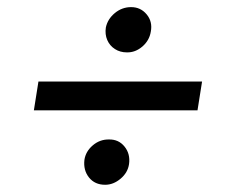

<svg xmlns="http://www.w3.org/2000/svg" viewBox="-20 -551 652 534"><path d="M542 -324.2 529.3 -244.1H74.2L86.9 -324.2ZM272.5 -37.1Q243.7 -37.1 227.5 -57.4Q211.4 -77.6 214.8 -106.4Q218.3 -129.9 238 -146.7Q257.8 -163.6 283.2 -163.1Q310.1 -163.6 326.4 -143.3Q342.8 -123 338.9 -94.7Q335.4 -70.8 315.4 -54Q295.4 -37.1 272.5 -37.1ZM333 -405.3Q314 -405.3 299.6 -414.6Q285.2 -423.8 278.3 -439.7Q271.5 -455.6 274.4 -474.6Q279.3 -498 299.3 -514.6Q319.3 -531.2 344.7 -531.2Q371.1 -531.2 387.9 -511Q404.8 -490.7 399.4 -462.9Q395.5 -438.5 376 -421.6Q356.4 -404.8 333 -405.3Z"/></svg>

Font: Inter Tight
Style: Italic
Weight: 400
Italic angle: -9.39999°
Designer: Rasmus Andersson
Foundry: rsms
Version: Version 3.002